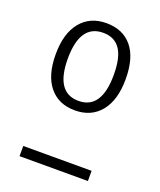

<svg xmlns="http://www.w3.org/2000/svg" viewBox="-129 -767 710 850"><g transform="rotate(20 226.0 -342.5)"><path d="M390 -481Q390 -382 346 -328Q302 -274 225 -274Q148 -274 104.5 -327Q61 -380 61 -479Q61 -577 105 -631Q149 -685 226 -685Q304 -685 347 -633Q390 -581 390 -481ZM118 -479Q118 -319 226 -319Q334 -319 334 -481Q334 -563 307 -601.5Q280 -640 227 -640Q118 -640 118 -479ZM65 -48H387V0H65Z"/></g></svg>

Font: Fira Sans Condensed Light
Style: Regular
Weight: 300
Width: 3
Designer: bBox Type GmbH & Carrois Corporate GbR & Edenspiekermann AG
Foundry: bBox Type GmbH & Carrois Corporate GbR & Edenspiekermann AG
Version: Version 4.301